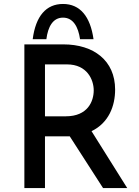

<svg xmlns="http://www.w3.org/2000/svg" viewBox="-20 -949 704 969"><path d="M298 -929C213 -929 160 -868 145 -751H214C222 -814 247 -860 298 -860C349 -860 375 -814 384 -751H452C436 -866 384 -929 298 -929ZM300 -725H103V0H207V-261H314C320 -261 326 -261 332 -261L500 0H622L442 -287C529 -329 561 -414 561 -497C561 -644 452 -725 300 -725ZM312 -362H207V-624H318C420 -624 453 -546 453 -493C453 -438 423 -362 312 -362Z"/></svg>

Font: Reem Kufi
Style: Regular
Weight: 400
Designer: Khaled Hosny
Version: Version 0.007